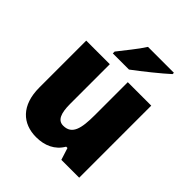

<svg xmlns="http://www.w3.org/2000/svg" viewBox="-212 -899 1042 1042"><g transform="rotate(45 309.0 -378.0)"><path d="M519 -756V-766H320C292 -721 243 -663 210 -620V-606H334C387 -645 479 -719 519 -756ZM558 -553H378V-300C378 -197 364 -138 297 -138C256 -138 240 -176 240 -249V-553H59V-193C59 -56 133 10 237 10C302 10 357 -14 389 -69H399L421 0H558Z"/></g></svg>

Font: Noto Sans Devanagari SemiCondensed Black
Style: Regular
Weight: 900
Width: 4
Designer: Jelle Bosma - Monotype Design Team
Foundry: Monotype Imaging Inc.
Version: Version 2.004